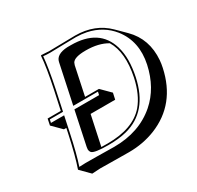

<svg xmlns="http://www.w3.org/2000/svg" viewBox="-152 -824 1088 1060"><g transform="rotate(-30 392.5 -294.0)"><path d="M281.2 -645Q313.5 -645 364 -646.5Q414.6 -647.9 446.8 -647.9Q572.3 -647.5 651.9 -568.4L708.5 -512.2Q793.9 -426.8 783.7 -296.4Q781.7 -273.4 776.9 -251.5Q732.9 -45.4 551.8 27.3Q472.7 58.6 383.3 58.6Q327.1 58.6 272.9 57.6Q231.9 56.6 200.7 56.6L147.9 59.6L91.3 2.9L90.8 0Q115.2 -68.4 143.6 -200.2L149.9 -230.5H134.8L78.1 -287.1L86.4 -327.1H170.4L195.8 -444.8Q223.1 -574.2 228 -645L230.5 -647.9Q232.9 -647.9 281.2 -645ZM325.2 -327.1H413.6L470.2 -270.5L461.4 -230.5H304.7L264.6 -42.5Q281.7 -42 304.7 -42Q467.3 -42 542 -127.9Q591.3 -186 612.3 -284.2Q642.6 -430.7 591.8 -515.1Q538.1 -547.4 456.1 -547.4Q384.3 -547.4 368.7 -521.5Q365.2 -514.6 363.3 -507.3ZM281.2 -634.8Q256.3 -634.8 237.3 -637.2Q231.4 -565.9 205.6 -442.9L178.7 -316.9H94.7L90.3 -296.9H174.3L153.3 -197.8Q127.4 -75.2 104.5 -8.3Q122.6 -9.8 144 -9.8Q176.3 -9.8 216.8 -9.3Q271.5 -8.3 326.7 -7.8Q486.8 -7.8 592.8 -99.6Q682.1 -177.7 710.9 -310.1Q739.3 -443.8 664.6 -539.6Q607.4 -611.3 512.7 -631.3Q480.5 -637.7 446.8 -638.2Q415 -638.2 364.3 -636.7Q313 -634.8 281.2 -634.8ZM194.8 -84 239.7 -296.9H397L401.4 -316.9H244.1L296.9 -565.9Q306.2 -609.9 377.4 -613.8Q387.7 -614.3 399.4 -613.8Q579.1 -613.8 622.1 -470.2Q633.8 -430.2 633.8 -383.3Q633.3 -335 622.1 -281.7Q580.6 -85.9 420.9 -44.9Q370.6 -32.2 304.7 -32.2Q216.3 -32.2 200.7 -47.9Q193.4 -56.6 192.9 -68.8Q193.4 -75.7 194.8 -84Z"/></g></svg>

Font: Linux Biolinum Shadow O
Style: Italic
Weight: 400
Italic angle: -12°
Designer: Philipp H. Poll
Foundry: Philipp H. Poll
Version: Version 0.6.2